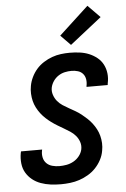

<svg xmlns="http://www.w3.org/2000/svg" viewBox="-61 -967 673 1023"><g transform="rotate(-5 275.0 -455.5)"><path d="M223 12Q195 12 168 8.5Q141 5 116 -4Q91 -13 71 -29Q51 -45 38 -67Q25 -89 22 -116.5Q19 -144 24 -172L26 -181H139L138 -176Q134 -157 138 -138.5Q142 -120 154.5 -107.5Q167 -95 185.5 -90Q204 -85 223 -85Q242 -85 261.5 -88.5Q281 -92 299 -102Q317 -112 330 -128.5Q343 -145 347 -164Q351 -185 344.5 -204Q338 -223 325.5 -237.5Q313 -252 297 -262.5Q281 -273 264.5 -282.5Q248 -292 231.5 -302Q215 -312 200 -323Q185 -334 171 -347Q157 -360 145.5 -375Q134 -390 125 -407.5Q116 -425 111.5 -443.5Q107 -462 106 -482.5Q105 -503 109 -524Q113 -547 124 -570Q135 -593 151.5 -612Q168 -631 190 -645Q212 -659 235.5 -667.5Q259 -676 283 -679Q307 -682 330 -682Q357 -682 383.5 -678.5Q410 -675 433 -665.5Q456 -656 475.5 -640.5Q495 -625 506.5 -603Q518 -581 521 -555Q524 -529 518 -502L517 -493H404V-497Q408 -515 405.5 -532.5Q403 -550 392.5 -562.5Q382 -575 365.5 -580Q349 -585 331 -585Q313 -585 295 -581Q277 -577 261 -566.5Q245 -556 234 -540Q223 -524 219 -506Q215 -486 221.5 -466.5Q228 -447 240 -432.5Q252 -418 268 -407.5Q284 -397 300.5 -388Q317 -379 334 -369Q351 -359 365.5 -347.5Q380 -336 394 -323Q408 -310 419.5 -295Q431 -280 440 -263Q449 -246 454 -227Q459 -208 460 -187.5Q461 -167 457 -147Q453 -122 440.5 -98.5Q428 -75 410 -56Q392 -37 369 -23.5Q346 -10 322 -2Q298 6 272.5 9Q247 12 223 12ZM341 -723 288 -777 446 -923 511 -857Z"/></g></svg>

Font: Lode
Style: Bold Italic
Weight: 700
Italic angle: -11°
Monospace: yes
Designer: Belleve Invis
Foundry: Belleve Invis
Version: Version 29.2.0; ttfautohint (v1.8.3)